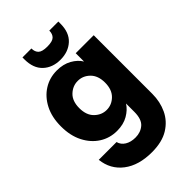

<svg xmlns="http://www.w3.org/2000/svg" viewBox="-306 -903 1290 1290"><g transform="rotate(-45 339.5 -258.0)"><path d="M274 -566Q335 -566 379.5 -541Q424 -516 446 -479V-558H617V-1Q617 74 587.5 136.5Q558 199 496.5 237Q435 275 338 275Q213 275 136.5 216.5Q60 158 49 58H218Q226 90 256 108.5Q286 127 330 127Q379 127 412.5 98Q446 69 446 -1V-80Q423 -43 379 -17.5Q335 8 274 8Q205 8 149.5 -27.5Q94 -63 61 -127.5Q28 -192 28 -280Q28 -368 61 -432Q94 -496 149.5 -531Q205 -566 274 -566ZM446 -279Q446 -345 409.5 -381Q373 -417 324 -417Q276 -417 239 -382Q202 -347 202 -280Q202 -213 239 -177Q276 -141 324 -141Q373 -141 409.5 -177Q446 -213 446 -279ZM514 -771Q514 -687 466 -643Q418 -599 343 -599Q268 -599 220.5 -643.5Q173 -688 173 -772V-791H258Q258 -759 276 -741.5Q294 -724 343 -724Q392 -724 410 -741.5Q428 -759 428 -791H514Z"/></g></svg>

Font: Poppins
Style: Bold
Weight: 700
Designer: Ninad Kale (Devanagari), Jonny Pinhorn (Latin)
Version: Version 5.002